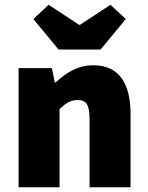

<svg xmlns="http://www.w3.org/2000/svg" viewBox="-20 -786 622 806"><path d="M58 0H230V-328C256 -352 274 -366 306 -366C340 -366 356 -350 356 -286V0H528V-308C528 -432 482 -512 372 -512C304 -512 254 -478 214 -440H210L198 -500H58ZM226 -578H402L508 -706L444 -766L316 -682H312L184 -766L120 -706Z"/></svg>

Font: Giro Sans Black
Style: Regular
Weight: 900
Designer: Paul D. Hunt
Foundry: Adobe Systems Incorporated
Version: Version 1.000;PS 1.0;hotconv 1.0.88;makeotf.lib2.5.647800